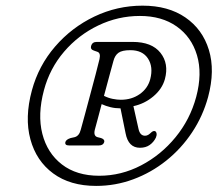

<svg xmlns="http://www.w3.org/2000/svg" viewBox="-20 -774 750 662"><path d="M311.5 -133Q222 -133 163.5 -176Q105 -219 84.8 -293.8Q64.5 -368.5 90 -462.5Q113 -547.5 170 -613.5Q227 -679.5 305.5 -717Q384 -754.5 471.5 -754.5Q560 -754.5 619.2 -713.8Q678.5 -673 700.2 -602Q722 -531 697.5 -439.5Q679.5 -373.5 642.2 -317.5Q605 -261.5 553 -220Q501 -178.5 439.5 -155.8Q378 -133 311.5 -133ZM322 -168Q398 -168 466.5 -203.8Q535 -239.5 585.2 -300.8Q635.5 -362 656.5 -440Q678 -520.5 659.2 -583.5Q640.5 -646.5 589.2 -682.8Q538 -719 462.5 -719Q387 -719 318.8 -686.2Q250.5 -653.5 201 -595.8Q151.5 -538 131.5 -463Q109 -379 126 -312.5Q143 -246 193.5 -207Q244 -168 322 -168ZM548.5 -501Q539 -467 508.5 -441.5Q478 -416 440 -408L457.5 -330Q462.5 -306 480 -306Q486.5 -306 491.8 -309.5Q497 -313 501 -317Q508 -323.5 514 -322Q518.5 -320.5 519.8 -314Q521 -307.5 517.5 -299.5Q510 -284 496.2 -274.2Q482.5 -264.5 462.5 -264.5Q422.5 -264.5 413 -314.5L395.5 -400.5H394Q377 -400.5 360.8 -404.5Q344.5 -408.5 330.5 -415Q323.5 -387.5 317 -364Q310.5 -340.5 307 -327Q301.5 -305 316.5 -301L328.5 -298Q341.5 -293.5 339.5 -284.5Q336 -272.5 321 -272.5H218Q202.5 -272.5 205.5 -284.5Q208 -293 223.5 -298L237 -301Q253 -305 258.5 -327Q263.5 -345.5 272.5 -378.2Q281.5 -411 291.2 -448Q301 -485 309.8 -517.8Q318.5 -550.5 323 -570Q328 -591.5 315.5 -595.5L304 -599.5Q291 -603.5 294 -615.5Q298 -629.5 313.5 -629.5H437Q503.5 -629.5 533.2 -592Q563 -554.5 548.5 -501ZM371 -563.5Q368 -552.5 358.5 -517.8Q349 -483 338.5 -443.5Q353.5 -436 369 -433Q384.5 -430 396.5 -430Q434 -430 461.8 -449.5Q489.5 -469 498 -501Q509 -543.5 490.2 -572.2Q471.5 -601 429.5 -601Q401 -601 388.5 -592Q376 -583 371 -563.5Z"/></svg>

Font: Fraunces 72pt SuperSoft Light
Style: Italic
Weight: 300
Italic angle: -16°
Version: Version 1.000;[b76b70a41]